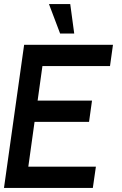

<svg xmlns="http://www.w3.org/2000/svg" viewBox="-30 -919 595 939"><path d="M-10.5 0 88 -700H522.5L508 -596H177.5L154 -427H420L405.5 -323H139L108.5 -104H439L424 0ZM209.5 -899H313.5L333 -755H264Z"/></svg>

Font: Urbanist SemiBold
Style: Italic
Weight: 600
Italic angle: -8°
Designer: Corey Hu
Foundry: Corey Hu
Version: Version 1.321; ttfautohint (v1.8.4.7-5d5b)